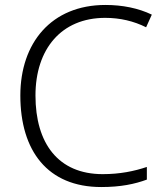

<svg xmlns="http://www.w3.org/2000/svg" viewBox="-20 -744 663 774"><path d="M404 -672C464 -672 519 -659 569 -634L592 -685C538 -711 474 -724 405 -724C187 -724 62 -571 62 -359C62 -136 172 10 388 10C467 10 523 -2 572 -20V-71C521 -54 464 -42 394 -42C214 -42 123 -167 123 -359C123 -546 227 -672 404 -672Z"/></svg>

Font: Noto Sans Sinhala UI Light
Style: Regular
Weight: 300
Designer: Jelle Bosma - Monotype Design Team
Foundry: Monotype Imaging Inc.
Version: Version 2.006